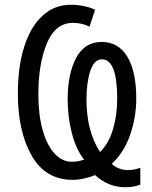

<svg xmlns="http://www.w3.org/2000/svg" viewBox="-20 -745 640 806"><path d="M449 -57Q463 -44 480.5 -37.5Q498 -31 516 -31Q545 -31 569 -41V30Q543 41 505 41Q435 41 379 -10Q361 -2 334.5 4Q308 10 285 10Q171 10 113 -91.5Q55 -193 55 -352Q55 -466 82 -550Q109 -634 159 -679.5Q209 -725 277 -725Q305 -725 332 -719.5Q359 -714 379 -704L356 -633Q324 -649 286 -649Q213 -649 177 -563.5Q141 -478 141 -349Q141 -263 159 -199Q177 -135 209 -100.5Q241 -66 281 -66Q309 -66 333 -75Q298 -120 281 -188.5Q264 -257 264 -328Q264 -434 299.5 -501.5Q335 -569 407 -569Q477 -569 514.5 -507Q552 -445 552 -331Q552 -252 526 -178Q500 -104 449 -57ZM408 -496Q375 -496 359 -447Q343 -398 343 -328Q343 -194 400 -107Q437 -143 454.5 -203Q472 -263 472 -330Q472 -496 408 -496Z"/></svg>

Font: Noto Sans UI Cond
Style: Regular
Weight: 400
Width: 3
Designer: Monotype Design Team
Foundry: Monotype Imaging Inc.
Version: Version 1.001